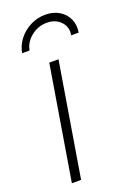

<svg xmlns="http://www.w3.org/2000/svg" viewBox="-145 -804 591 858"><g transform="rotate(-20 151.0 -374.5)"><path d="M41.5 0 130.9 -541H174.8L85.4 0ZM187 -748.5Q224.6 -748.5 252.4 -731.7Q280.3 -714.8 293.2 -686.3Q306.2 -657.7 300.3 -622.1H264.6Q271.5 -660.6 246.6 -686.5Q221.7 -712.4 181.2 -712.4Q140.1 -712.4 106.9 -686.5Q73.7 -660.6 66.9 -622.1H31.2Q37.6 -657.7 60.1 -686.3Q82.5 -714.8 115.7 -731.7Q148.9 -748.5 187 -748.5Z"/></g></svg>

Font: Inter 17pt ExtraLight
Style: Italic
Weight: 250
Italic angle: -9.3988°
Version: Version 4.001;git-66647c0bb